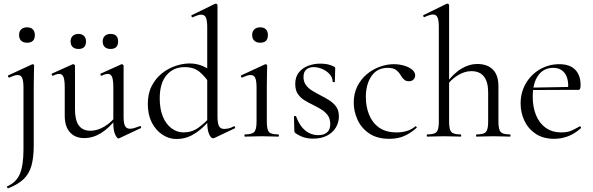

<svg xmlns="http://www.w3.org/2000/svg" viewBox="-20 -745 3231 1047"><path d="M166 -387Q166 -379 165 -348Q164 -317 164 -269V48Q164 114 151.5 158.5Q139 203 108.5 232Q78 261 24 282Q22 283 19.5 277.5Q17 272 19 271Q69 250 88.5 203Q108 156 108 71V-268Q108 -303 101 -319.5Q94 -336 77 -336Q68 -336 57 -332.5Q46 -329 31 -322Q27 -321 24.5 -326.5Q22 -332 25 -334L155 -394Q157 -395 158 -395Q161 -395 163.5 -392.5Q166 -390 166 -387ZM128 -512Q107 -512 95.5 -523Q84 -534 84 -554Q84 -574 95.5 -585Q107 -596 128 -596Q148 -596 159 -585Q170 -574 170 -554Q170 -512 128 -512Z M439 8Q390 8 361.5 -23.5Q333 -55 333 -115V-268Q333 -307 326.5 -324.5Q320 -342 303 -342Q289 -342 269 -332Q265 -331 262.5 -337Q260 -343 264 -344L375 -394Q377 -395 379 -395Q382 -395 385.5 -392.5Q389 -390 389 -387V-148Q389 -89 410 -60.5Q431 -32 473 -32Q511 -32 549.5 -55Q588 -78 617 -117L622 -106Q576 -47 531.5 -19.5Q487 8 439 8ZM654 -387V-107Q654 -73 662 -58Q670 -43 689 -43Q699 -43 711.5 -46.5Q724 -50 742 -57Q747 -59 749 -53.5Q751 -48 747 -46L630 9Q628 10 626 10Q618 10 608 -11.5Q598 -33 598 -73V-268Q598 -307 591.5 -324.5Q585 -342 568 -342Q554 -342 534 -332Q530 -331 528 -337Q526 -343 530 -344L641 -394Q643 -395 644 -395Q647 -395 650.5 -392.5Q654 -390 654 -387ZM408 -478Q388 -478 376.5 -488.5Q365 -499 365 -519Q365 -538 376.5 -549Q388 -560 408 -560Q427 -560 438 -549Q449 -538 449 -519Q449 -478 408 -478ZM583 -478Q563 -478 551.5 -488.5Q540 -499 540 -519Q540 -538 551.5 -549Q563 -560 583 -560Q624 -560 624 -519Q624 -478 583 -478Z M942 13Q901 13 865 -11Q829 -35 807.5 -77.5Q786 -120 786 -178Q786 -235 807.5 -276.5Q829 -318 863 -345Q897 -372 937 -385.5Q977 -399 1014 -399Q1049 -399 1080 -387Q1111 -375 1136 -354L1125 -287Q1100 -326 1069 -352.5Q1038 -379 987 -379Q926 -379 888.5 -335.5Q851 -292 851 -208Q851 -151 868 -109.5Q885 -68 915 -45.5Q945 -23 981 -23Q1026 -23 1061 -48Q1096 -73 1127 -108L1135 -101Q1114 -77 1086 -50.5Q1058 -24 1022.5 -5.5Q987 13 942 13ZM1166 -717V-110Q1166 -74 1174 -58Q1182 -42 1202 -42Q1212 -42 1225.5 -44.5Q1239 -47 1254 -56Q1259 -58 1261.5 -52.5Q1264 -47 1260 -45L1150 7Q1146 9 1142 9Q1130 9 1120 -14Q1110 -37 1110 -81V-597Q1110 -633 1103 -649Q1096 -665 1077 -665Q1068 -665 1057.5 -661.5Q1047 -658 1031 -651Q1027 -649 1024.5 -655Q1022 -661 1025 -662L1152 -724Q1154 -725 1157 -725Q1160 -725 1163 -722.5Q1166 -720 1166 -717Z M1315 0Q1313 0 1313 -6Q1313 -12 1315 -12Q1354 -12 1366.5 -25.5Q1379 -39 1379 -81V-268Q1379 -303 1372 -319.5Q1365 -336 1346 -336Q1338 -336 1327 -332.5Q1316 -329 1301 -322Q1297 -321 1294.5 -326.5Q1292 -332 1295 -334L1425 -394Q1428 -395 1429 -395Q1431 -395 1434 -392.5Q1437 -390 1437 -387Q1437 -379 1436 -348Q1435 -317 1435 -269V-81Q1435 -39 1446.5 -25.5Q1458 -12 1498 -12Q1501 -12 1501 -6Q1501 0 1498 0Q1480 0 1456.5 -1Q1433 -2 1407 -2Q1381 -2 1357.5 -1Q1334 0 1315 0ZM1399 -512Q1379 -512 1367 -523Q1355 -534 1355 -554Q1355 -574 1367 -585Q1379 -596 1399 -596Q1419 -596 1430 -585Q1441 -574 1441 -554Q1441 -512 1399 -512Z M1635 -325Q1635 -299 1648.5 -281Q1662 -263 1682.5 -250.5Q1703 -238 1726 -226Q1752 -213 1775 -198.5Q1798 -184 1813 -163.5Q1828 -143 1828 -110Q1828 -78 1812 -50.5Q1796 -23 1764.5 -6Q1733 11 1687 11Q1662 11 1639 4.5Q1616 -2 1591 -19Q1589 -21 1587 -24Q1585 -27 1585 -31L1583 -109Q1583 -112 1588.5 -112.5Q1594 -113 1595 -110Q1607 -76 1625 -53.5Q1643 -31 1666 -19.5Q1689 -8 1715 -8Q1747 -8 1764.5 -24Q1782 -40 1781 -71Q1780 -100 1766 -118Q1752 -136 1731.5 -148.5Q1711 -161 1689 -172Q1664 -184 1641.5 -197.5Q1619 -211 1604.5 -232Q1590 -253 1590 -287Q1590 -326 1610 -350.5Q1630 -375 1661 -386.5Q1692 -398 1726 -398Q1745 -398 1763 -395Q1781 -392 1799 -383Q1808 -380 1808 -372Q1808 -356 1807 -338.5Q1806 -321 1806 -299Q1806 -297 1800 -297Q1794 -297 1794 -299Q1794 -322 1778 -340Q1762 -358 1738 -368.5Q1714 -379 1690 -379Q1666 -379 1650.5 -366Q1635 -353 1635 -325Z M2104 12Q2036 12 1993 -17.5Q1950 -47 1929.5 -92.5Q1909 -138 1909 -185Q1909 -235 1928.5 -274Q1948 -313 1980 -340Q2012 -367 2051 -381Q2090 -395 2127 -395Q2156 -395 2182.5 -387.5Q2209 -380 2226.5 -366Q2244 -352 2244 -334Q2244 -321 2235 -311.5Q2226 -302 2209 -302Q2193 -302 2182.5 -312Q2172 -322 2165 -335Q2154 -353 2139 -364Q2124 -375 2094 -375Q2037 -375 2006 -330.5Q1975 -286 1975 -215Q1975 -164 1992.5 -120Q2010 -76 2047 -49.5Q2084 -23 2143 -23Q2170 -23 2196 -30Q2222 -37 2245 -56Q2247 -58 2250.5 -54Q2254 -50 2252 -48Q2217 -17 2182 -2.5Q2147 12 2104 12Z M2310 0Q2307 0 2307 -6Q2307 -12 2310 -12Q2349 -12 2361 -25.5Q2373 -39 2373 -81V-598Q2373 -633 2366 -649.5Q2359 -666 2341 -666Q2326 -666 2295 -652Q2291 -650 2288.5 -655.5Q2286 -661 2290 -663L2417 -725Q2419 -725 2419 -725Q2419 -725 2420 -725Q2423 -725 2426 -722.5Q2429 -720 2429 -717V-81Q2429 -39 2441 -25.5Q2453 -12 2492 -12Q2495 -12 2495 -6Q2495 0 2492 0Q2474 0 2451 -1Q2428 -2 2401 -2Q2375 -2 2351 -1Q2327 0 2310 0ZM2579 0Q2576 0 2576 -6Q2576 -12 2579 -12Q2618 -12 2630 -25.5Q2642 -39 2642 -81V-240Q2642 -357 2550 -357Q2513 -357 2475 -333.5Q2437 -310 2410 -270L2406 -282Q2450 -342 2493.5 -369Q2537 -396 2583 -396Q2638 -396 2668 -365.5Q2698 -335 2698 -275V-81Q2698 -39 2710 -25.5Q2722 -12 2761 -12Q2764 -12 2764 -6Q2764 0 2761 0Q2743 0 2720 -1Q2697 -2 2670 -2Q2644 -2 2620 -1Q2596 0 2579 0Z M3002 12Q2942 12 2901 -15.5Q2860 -43 2839.5 -87Q2819 -131 2819 -180Q2819 -241 2847 -289.5Q2875 -338 2923.5 -366.5Q2972 -395 3030 -395Q3087 -395 3116.5 -365Q3146 -335 3146 -281Q3146 -268 3143.5 -261.5Q3141 -255 3134 -255H3078Q3082 -316 3060 -345.5Q3038 -375 2997 -375Q2944 -375 2914.5 -333Q2885 -291 2885 -218Q2885 -161 2903 -117Q2921 -73 2956 -48Q2991 -23 3041 -23Q3075 -23 3097 -33Q3119 -43 3141 -56Q3143 -58 3146.5 -53.5Q3150 -49 3148 -46Q3113 -15 3076.5 -1.5Q3040 12 3002 12ZM2867 -254 2866 -267 3093 -271V-255Z"/></svg>

Font: Cormorant Garamond Light
Style: Regular
Weight: 400
Version: Version 4.001